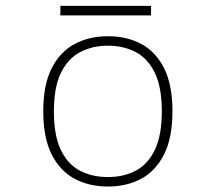

<svg xmlns="http://www.w3.org/2000/svg" viewBox="-20 -638 750 668"><path d="M355.5 11Q290 11 239.2 -16.2Q188.5 -43.5 159.5 -101.2Q130.5 -159 130.5 -251Q130.5 -343 159.8 -400.5Q189 -458 239.8 -485Q290.5 -512 355.5 -512Q421 -512 471.5 -485Q522 -458 551 -400.5Q580 -343 580 -251Q580 -159 551 -101.2Q522 -43.5 471.5 -16.2Q421 11 355.5 11ZM355.5 -22Q410.5 -22 452.8 -44.5Q495 -67 519 -117.2Q543 -167.5 543 -251Q543 -334 519 -384Q495 -434 452.8 -456.5Q410.5 -479 355.5 -479Q301 -479 258.5 -456.5Q216 -434 191.8 -384Q167.5 -334 167.5 -251Q167.5 -167 191.5 -116.8Q215.5 -66.5 258 -44.2Q300.5 -22 355.5 -22ZM190 -617.5H505.5V-584.5H190Z"/></svg>

Font: League Mono Thin
Style: Regular
Weight: 100
Width: 6
Designer: Tyler Finck
Foundry: The League of Moveable Type / Tyler Finck
Version: Version 2.300;RELEASE